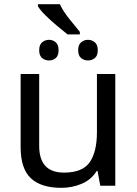

<svg xmlns="http://www.w3.org/2000/svg" viewBox="-20 -891 658 921"><path d="M79 -185V-536H168V-191Q168 -63 287 -63Q376 -63 410.5 -113Q445 -163 445 -257V-536H533V0H461L448 -71H444Q418 -29 372 -9.5Q326 10 274 10Q177 10 128 -36Q79 -82 79 -185ZM267 -871Q283 -837 311.5 -801.5Q340 -766 363 -738V-726H304Q281 -744 252 -768.5Q223 -793 198 -817.5Q173 -842 162 -861V-871ZM215 -700Q234 -700 247.5 -688Q261 -676 261 -650Q261 -624 247.5 -612.5Q234 -601 215 -601Q196 -601 182 -612.5Q168 -624 168 -650Q168 -676 182 -688Q196 -700 215 -700ZM402 -700Q421 -700 435 -688Q449 -676 449 -650Q449 -624 435 -612.5Q421 -601 402 -601Q383 -601 369 -612.5Q355 -624 355 -650Q355 -676 369 -688Q383 -700 402 -700Z"/></svg>

Font: BC Sans
Style: Regular
Weight: 400
Designer: Monotype Design Team
Province of B.C.
Foundry: Monotype Imaging Inc.
Version: Version 2.000;GOOG;noto-source:20170915:90ef993387c0